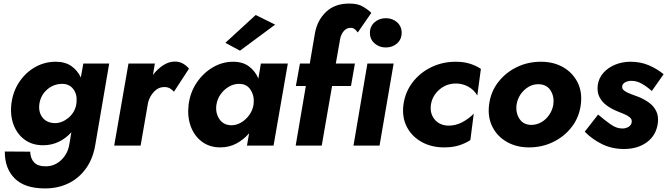

<svg xmlns="http://www.w3.org/2000/svg" viewBox="-20 -816 3739 1076"><path d="M44 -236Q36 -170 56 -117Q76 -64 118.5 -33Q161 -2 222 -2Q269 -2 309.5 -21.5Q350 -41 380 -75L369 -10Q361 45 323 81Q285 117 234 116Q192 116 171.5 94.5Q151 73 149 34L7 33Q6 127 62 183.5Q118 240 232 240Q306 240 365.5 210.5Q425 181 464 125Q503 69 515 -10L592 -460H447L433 -382Q414 -422 379.5 -446Q345 -470 292 -470Q231 -470 178 -440.5Q125 -411 89 -358Q53 -305 44 -236ZM201 -236Q209 -284 245 -315Q281 -346 329 -346Q368 -346 390.5 -317Q413 -288 409 -244L406 -223Q395 -180 359.5 -152.5Q324 -125 285 -126Q240 -128 217 -159Q194 -190 201 -236Z M955 -302 1039 -431Q1026 -448 1005.5 -459.5Q985 -471 960 -471Q926 -471 894 -450Q862 -429 837 -396L848 -460H700L620 0H768L810 -242Q819 -277 844 -303Q869 -329 903 -328Q920 -328 932.5 -320.5Q945 -313 955 -302Z M1037 -230Q1029 -164 1048.5 -109.5Q1068 -55 1111 -22.5Q1154 10 1215 10Q1264 10 1304.5 -11.5Q1345 -33 1376 -69L1364 0H1513L1593 -460H1442L1428 -376Q1410 -418 1375 -444Q1340 -470 1287 -470Q1226 -470 1172.5 -438.5Q1119 -407 1082.5 -353Q1046 -299 1037 -230ZM1193 -230Q1198 -262 1217 -288.5Q1236 -315 1264 -331Q1292 -347 1323 -346Q1365 -345 1386 -310Q1407 -275 1401 -230Q1396 -198 1377 -171.5Q1358 -145 1331.5 -129.5Q1305 -114 1276 -114Q1231 -115 1208.5 -150Q1186 -185 1193 -230ZM1522 -678 1413 -732 1243 -576 1325 -532Z M1985 -634 2061 -744Q2040 -764 2012 -780Q1984 -796 1940 -796Q1858 -797 1808 -750Q1758 -703 1745 -630L1716 -460H1661L1638 -334H1694L1637 0H1783L1841 -334H1947L1969 -460H1862L1885 -591Q1889 -620 1905 -640Q1921 -660 1945 -660Q1959 -660 1968 -652.5Q1977 -645 1985 -634Z M2142 -550Q2180 -550 2205.5 -573Q2231 -596 2231 -632Q2231 -668 2205.5 -691Q2180 -714 2142 -714Q2105 -714 2079 -691Q2053 -668 2053 -632Q2053 -596 2079 -573Q2105 -550 2142 -550ZM2039 -460 1961 0H2107L2186 -460Z M2395 -230Q2403 -280 2442.5 -314Q2482 -348 2535 -348Q2572 -348 2604 -330.5Q2636 -313 2655 -281L2675 -430Q2648 -448 2613.5 -459Q2579 -470 2534 -470Q2460 -470 2397 -439.5Q2334 -409 2292.5 -355Q2251 -301 2241 -230Q2232 -160 2259.5 -106Q2287 -52 2342 -21Q2397 10 2469 10Q2516 10 2551.5 -1Q2587 -12 2616 -31L2635 -179Q2608 -151 2570.5 -131Q2533 -111 2491 -112Q2442 -114 2415 -147.5Q2388 -181 2395 -230Z M2721 -230Q2712 -161 2739 -106.5Q2766 -52 2820 -21Q2874 10 2945 10Q3018 10 3080.5 -20.5Q3143 -51 3184.5 -105Q3226 -159 3235 -230Q3244 -300 3217 -354Q3190 -408 3136.5 -439Q3083 -470 3011 -470Q2938 -470 2875.5 -439.5Q2813 -409 2771.5 -355Q2730 -301 2721 -230ZM2875 -230Q2880 -262 2898 -288Q2916 -314 2942.5 -329.5Q2969 -345 2999 -344Q3044 -343 3065.5 -309Q3087 -275 3081 -230Q3076 -199 3058 -172.5Q3040 -146 3013.5 -131Q2987 -116 2957 -116Q2912 -117 2890.5 -151Q2869 -185 2875 -230Z M3332 -174 3257 -78Q3298 -36 3353.5 -8.5Q3409 19 3477 19Q3554 19 3606 -19.5Q3658 -58 3667 -128Q3671 -167 3657 -194.5Q3643 -222 3617.5 -240.5Q3592 -259 3561 -272Q3541 -280 3518 -288Q3495 -296 3479.5 -307Q3464 -318 3467 -334Q3470 -348 3485 -355.5Q3500 -363 3519 -363Q3549 -363 3577.5 -346.5Q3606 -330 3633 -306L3699 -400Q3663 -430 3616.5 -450Q3570 -470 3514 -470Q3468 -470 3428.5 -454Q3389 -438 3362.5 -409Q3336 -380 3330 -340Q3325 -301 3339 -273Q3353 -245 3379.5 -225.5Q3406 -206 3438 -193Q3457 -185 3477 -177Q3497 -169 3510 -158Q3523 -147 3520 -130Q3518 -115 3503 -105.5Q3488 -96 3469 -96Q3436 -95 3401.5 -119.5Q3367 -144 3332 -174Z"/></svg>

Font: Jost* 700 Bold Italic
Style: Bold Italic
Weight: 700
Italic angle: -10°
Version: Version 3.200; ttfautohint (v0.97) -l 8 -r 50 -G 200 -x 14 -